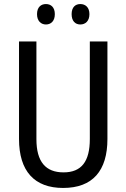

<svg xmlns="http://www.w3.org/2000/svg" viewBox="-20 -919 625 949"><path d="M163 -849C163 -815 183 -798 207 -798C232 -798 251 -815 251 -849C251 -883 232 -899 207 -899C183 -899 163 -884 163 -849ZM334 -849C334 -815 352 -798 377 -798C402 -798 422 -815 422 -849C422 -883 402 -899 377 -899C353 -899 334 -884 334 -849ZM511 -232V-714H424V-232C424 -121 383 -67 294 -67C206 -67 160 -119 160 -231V-714H74V-232C74 -73 150 10 292 10C438 10 511 -75 511 -232Z"/></svg>

Font: Noto Sans Kannada Condensed
Style: Regular
Weight: 400
Width: 3
Designer: Jelle Bosma - Monotype Design Team
Foundry: Monotype Imaging Inc.
Version: Version 2.005